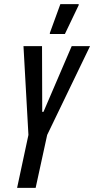

<svg xmlns="http://www.w3.org/2000/svg" viewBox="-20 -912 457 932"><path d="M63 0 118 -257 94 -688H184L185 -369H191L328 -688H417L209 -257L153 0ZM222 -747V-752L273 -892H362V-887L295 -747Z"/></svg>

Font: Saira Ultra Condensed SemiBold
Style: Italic
Weight: 600
Width: 1
Italic angle: -12°
Designer: Hector Gatti with collaboration of the Omnibus-Type team
Foundry: Omnibus-Type
Version: Version 1.001; ttfautohint (v1.8)